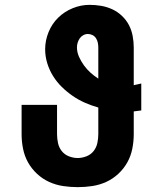

<svg xmlns="http://www.w3.org/2000/svg" viewBox="-20 -763 640 791"><path d="M300 8Q270 8 240 3.5Q210 -1 182.5 -13.5Q155 -26 132.5 -47Q110 -68 95.5 -94Q81 -120 75 -150Q69 -180 69 -210V-331H215V-210Q215 -192 219 -173.5Q223 -155 234.5 -140.5Q246 -126 264 -119Q282 -112 300 -112Q318 -112 336 -119Q354 -126 365.5 -140.5Q377 -155 381 -173.5Q385 -192 385 -210V-320Q357 -328 330.5 -339.5Q304 -351 280 -367.5Q256 -384 235 -404.5Q214 -425 198.5 -450Q183 -475 174.5 -503Q166 -531 166 -560Q166 -596 180 -630.5Q194 -665 219.5 -690Q245 -715 279 -729Q313 -743 349 -743Q373 -743 396.5 -739Q420 -735 442 -725Q464 -715 482 -698Q500 -681 511 -660Q522 -639 526.5 -615Q531 -591 531 -567V-412Q539 -414 546.5 -415.5Q554 -417 562 -419V-308Q554 -307 546.5 -306Q539 -305 531 -304V-210Q531 -180 525 -150Q519 -120 504.5 -94Q490 -68 467.5 -47Q445 -26 417.5 -13.5Q390 -1 360 3.5Q330 8 300 8ZM385 -439V-567Q385 -577 383 -587Q381 -597 375.5 -605.5Q370 -614 361 -618.5Q352 -623 342 -623Q332 -623 323 -618Q314 -613 308.5 -605Q303 -597 300 -587.5Q297 -578 297 -568Q297 -548 305.5 -529Q314 -510 326 -493.5Q338 -477 353 -463.5Q368 -450 385 -439Z"/></svg>

Font: Iosevka Aile Heavy
Style: Regular
Weight: 900
Designer: Belleve Invis
Foundry: Belleve Invis
Version: Version 31.1.0; ttfautohint (v1.8.4)